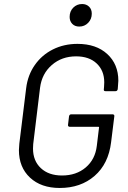

<svg xmlns="http://www.w3.org/2000/svg" viewBox="-20 -926 635 954"><path d="M74 -180Q74 -190 76 -212L110 -488Q118 -553 153 -603Q188 -653 243 -680.5Q298 -708 365 -708Q458 -708 513 -657.5Q568 -607 568 -525Q568 -516 566 -496L565 -483Q563 -473 554 -473H504Q494 -473 496 -483L497 -495Q498 -503 498 -517Q498 -575 460.5 -610.5Q423 -646 358 -646Q287 -646 237.5 -603Q188 -560 179 -490L145 -210Q144 -202 144 -188Q144 -127 183 -90.5Q222 -54 288 -54Q359 -54 406 -94Q453 -134 461 -201L472 -292Q473 -293 472 -294.5Q471 -296 469 -296H326Q322 -296 319.5 -299Q317 -302 318 -306L323 -348Q325 -358 334 -358H540Q544 -358 546.5 -355Q549 -352 548 -348L532 -219Q519 -112 450 -52Q381 8 277 8Q184 8 129 -43.5Q74 -95 74 -180ZM326 -842Q326 -870 344 -888Q362 -906 388 -906Q409 -906 422.5 -893Q436 -880 436 -858Q436 -831 418 -812.5Q400 -794 374 -794Q352 -794 339 -807.5Q326 -821 326 -842Z"/></svg>

Font: Barlow
Style: Italic
Weight: 400
Italic angle: -7°
Designer: Jeremy Tribby
Foundry: Tribby Type
Version: Version 1.408